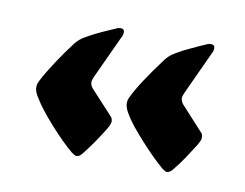

<svg xmlns="http://www.w3.org/2000/svg" viewBox="-41 -413 442 346"><g transform="rotate(10 179.5 -239.5)"><path d="M147.5 -357.9Q150.9 -359.9 155.3 -359.9Q162.1 -359.9 162.1 -353.5Q162.1 -348.1 158.7 -342.3L123 -265.1Q120.1 -258.8 120.1 -254.9Q120.1 -252.4 121.3 -249.3Q122.6 -246.1 124.5 -244.1L165 -200.2Q168.5 -196.8 168.5 -190.4Q168 -189.9 167.5 -187Q167 -184.1 163.1 -177.7Q145 -147.9 126.5 -125Q121.6 -119.1 116.7 -119.1Q113.8 -119.1 107.9 -123.5Q89.4 -138.7 65.4 -165.5Q41.5 -192.4 32.2 -208Q23.9 -219.7 23.9 -228.5Q23.9 -235.4 27.3 -241.2Q34.7 -255.9 49.3 -278.1Q64 -300.3 77.1 -317.4Q84.5 -326.7 93 -331.5Q101.6 -336.4 102.5 -336.9Q110.4 -341.3 124.3 -347.7Q138.2 -354 147.5 -357.9ZM312.5 -357.9Q315.9 -359.9 320.3 -359.9Q327.6 -359.9 327.6 -353.5Q327.6 -348.1 324.2 -342.3L288.6 -265.1Q285.6 -258.8 285.6 -254.9Q285.6 -252.4 286.9 -249.3Q288.1 -246.1 290 -244.1L330.1 -200.2Q333.5 -197.8 333.5 -190.4Q333.5 -189.9 333 -187.3Q332.5 -184.6 328.6 -177.7Q320.3 -164.6 311.8 -151.6Q303.2 -138.7 292 -125Q287.1 -119.1 281.7 -119.1Q279.3 -119.1 273.4 -123.5Q254.9 -139.2 230.7 -165.8Q206.5 -192.4 197.3 -208Q189.5 -220.2 189.5 -228.5Q189.5 -235.4 192.9 -241.2Q205.1 -267.1 242.7 -317.4Q248 -324.2 253.9 -328.4Q259.8 -332.5 268.1 -336.9Q271 -338.9 287.1 -346.4Q303.2 -354 312.5 -357.9Z"/></g></svg>

Font: David Libre Medium
Style: Regular
Weight: 500
Version: Version 1.000